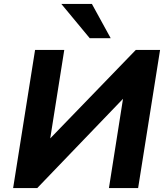

<svg xmlns="http://www.w3.org/2000/svg" viewBox="-20 -960 851 980"><path d="M47 0 159 -705H308L235 -245L230 -247L673 -705H797L685 0H536L609 -463L613 -461L170 0ZM438 -765 293 -940H449L545 -765Z"/></svg>

Font: Nunito Sans 8pt ExtraBold
Style: Italic
Weight: 800
Italic angle: -9°
Version: Version 3.101;gftools[0.9.27]